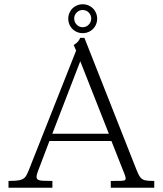

<svg xmlns="http://www.w3.org/2000/svg" viewBox="-20 -883 766 903"><path d="M114.5 -80.5 338 -645 326.5 -671.5Q337 -677 345.5 -686.2Q354 -695.5 357 -705H377L621.5 -85.5Q631.5 -59.5 640.2 -48.8Q649 -38 662.5 -35Q676 -32 705.5 -32V0H501V-32Q537 -32 549.5 -32.5Q562 -33 566.5 -35.2Q571 -37.5 571 -43.5Q571 -48 569.5 -53.5Q568 -59 564.5 -67L504 -220H212.5L159.5 -80.5Q156.5 -72 154.2 -64.8Q152 -57.5 152 -51Q152 -42 158.5 -38Q165 -34 179.2 -33Q193.5 -32 226.5 -32V0H20V-32Q55.5 -32 72.2 -35.8Q89 -39.5 97.5 -49Q106 -58.5 114.5 -80.5ZM492 -254 357.5 -595 226 -254ZM301 -795Q301 -813.5 310 -829.2Q319 -845 334.8 -854Q350.5 -863 369 -863Q387.5 -863 403.2 -854Q419 -845 428 -829.2Q437 -813.5 437 -795Q437 -776.5 428 -760.8Q419 -745 403.2 -736Q387.5 -727 369 -727Q350.5 -727 334.8 -736Q319 -745 310 -760.8Q301 -776.5 301 -795ZM409 -796Q409 -812.5 397.2 -824.2Q385.5 -836 369 -836Q352.5 -836 340.8 -824.2Q329 -812.5 329 -796Q329 -779 340.8 -767Q352.5 -755 369 -755Q385.5 -755 397.2 -767Q409 -779 409 -796Z"/></svg>

Font: Didactic
Style: Regular
Weight: 400
Designer: Tyler Finck
Foundry: Etcetera Type Co
Version: Version 3.007;FEAKit 1.0